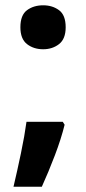

<svg xmlns="http://www.w3.org/2000/svg" viewBox="-20 -576 325 725"><path d="M57 -473Q57 -519 82 -537.5Q107 -556 143 -556Q178 -556 203 -537.5Q228 -519 228 -473Q228 -429 203 -409.5Q178 -390 143 -390Q107 -390 82 -409.5Q57 -429 57 -473ZM217 -116 224 -105Q211 -52 187 11Q163 74 138 129H31Q45 70 59 3Q73 -64 80 -116Z"/></svg>

Font: Noto Sans IKEA
Style: Bold
Weight: 600
Designer: Monotype Design Team
Foundry: Monotype Imaging Inc.
Version: Version 2.001